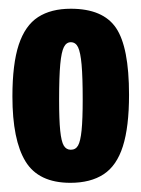

<svg xmlns="http://www.w3.org/2000/svg" viewBox="-20 -687 319 433"><path d="M138.7 -274.7Q67 -274.7 37.5 -323Q8 -371.3 8 -469.5Q8 -542.8 22.3 -586.2Q36.7 -629.5 65.8 -648.4Q95 -667.3 139.7 -667.3Q212.2 -667.3 241.6 -624.1Q271 -580.8 271 -473.2Q271 -400.8 257.1 -357.1Q243.2 -313.3 213.7 -294Q184.2 -274.7 138.7 -274.7ZM139.7 -349.3Q150.7 -349.3 156.1 -358.9Q161.5 -368.5 164 -393.1Q166.5 -417.7 166.5 -462.8Q166.5 -513.3 164 -541.3Q161.5 -569.3 156 -580.6Q150.5 -591.8 139.7 -591.8Q129.7 -591.8 124.1 -580.9Q118.5 -570 115.9 -542.1Q113.3 -514.2 113.3 -462.2Q113.3 -417 115.8 -392.3Q118.3 -367.7 123.9 -358.5Q129.5 -349.3 139.7 -349.3Z"/></svg>

Font: Bricolage Grotesque 96pt ExtraBold Condensed
Style: Regular
Weight: 800
Width: 3
Version: Version 1.001;gftools[0.9.33.dev8+g029e19f]